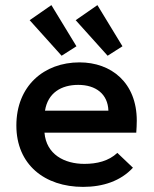

<svg xmlns="http://www.w3.org/2000/svg" viewBox="-20 -720 603 751"><path d="M221 -502 279 -539 181 -700 96 -641ZM401 -502 459 -539 361 -700 276 -641ZM305 11C383 11 452 -12 500 -64L439 -122C405 -90 359 -79 310 -79C232 -79 161 -116 154 -201H513C514 -214 515 -234 515 -248C515 -397 415 -476 291 -476C152 -476 44 -384 44 -229C44 -76 155 11 305 11ZM156 -287C167 -357 220 -388 286 -388C355 -388 402 -352 404 -287Z"/></svg>

Font: Inconsolata SemiExpanded
Style: Bold
Weight: 700
Width: 6
Monospace: yes
Designer: Raph Levien, Cyreal, Brenton Simpson
Foundry: Raph Levien, Cyreal, Google
Version: Version 3.100